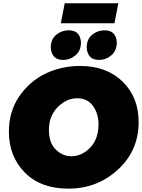

<svg xmlns="http://www.w3.org/2000/svg" viewBox="-20 -1108 846 1144"><path d="M662 -969.5H342.5L365.5 -1088.5H685ZM355.5 -751Q288.5 -751 282.5 -823Q282.5 -874 315 -900.8Q347.5 -927.5 389.5 -927.5Q457.5 -927.5 462.5 -856Q462.5 -806 430 -778.5Q397.5 -751 355.5 -751ZM569 -751Q502.5 -751 496.5 -823Q496.5 -874 528.8 -900.8Q561 -927.5 603 -927.5Q671 -927.5 676 -856Q676 -806 643.5 -778.5Q611 -751 569 -751ZM387.5 16Q222.5 16 127.8 -80Q33 -176 33 -323.5Q33 -441.5 92.5 -531Q156 -624 251.2 -669.5Q346.5 -715 456.5 -715Q615 -715 710.5 -621.8Q806 -528.5 806 -380.5Q806 -210.5 682.5 -97.2Q559 16 387.5 16ZM404.5 -177Q467.5 -177 517.2 -228.2Q567 -279.5 567 -368.5Q567 -430.5 534.2 -476.5Q501.5 -522.5 439.5 -522.5Q376.5 -522.5 324 -470Q271.5 -417.5 271.5 -333.5Q271.5 -256.5 312.5 -216.8Q353.5 -177 404.5 -177Z"/></svg>

Font: Argentum Sans Black
Style: Italic
Weight: 900
Italic angle: -11°
Designer: Julieta Ulanovsky (font), Cristiano Sobral (main changes and remaster)
Foundry: Julieta Ulanovsky (font), Cristiano Sobral (main changes and remaster)
Version: Version 2.007;June 15, 2022;FontCreator 14.0.0.2814 64-bit; 